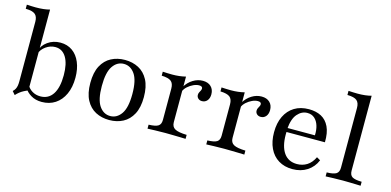

<svg xmlns="http://www.w3.org/2000/svg" viewBox="-67 -985 2750 1352"><g transform="rotate(15 1307.5 -309.0)"><path d="M273.4 11.3Q227.4 11.3 194.4 -8.9Q161.3 -29 147.6 -54.8L156.5 -81.5Q167.7 -56.5 194 -40.3Q220.2 -24.2 254 -24.2Q312.9 -24.2 344.4 -72.2Q375.8 -120.2 375.8 -210.5Q375.8 -294.4 347.6 -340.7Q319.4 -387.1 267.7 -387.1Q231.5 -387.1 199.2 -364.1Q166.9 -341.1 156.5 -306.5L151.6 -324.2Q162.9 -369.4 202.8 -398Q242.7 -426.6 295.2 -426.6Q345.2 -426.6 382.3 -400.4Q419.4 -374.2 439.5 -326.2Q459.7 -278.2 459.7 -214.5Q459.7 -145.2 436.3 -94.4Q412.9 -43.5 371 -16.1Q329 11.3 273.4 11.3ZM78.2 13.7 57.3 -10.5Q68.5 -21 74.2 -31.9Q79.8 -42.7 82.3 -56.5Q84.7 -70.2 84.7 -89.5V-522.6Q84.7 -559.7 65.3 -576.2Q46 -592.7 -4 -593.5V-623.4Q11.3 -622.6 28.2 -621.8Q45.2 -621 60.5 -621Q91.1 -621 116.1 -623.8Q141.1 -626.6 162.9 -632.3V-42.7Q147.6 -37.1 132.3 -29Q116.9 -21 103.2 -10.1Q89.5 0.8 78.2 13.7Z M765.3 11.3Q709.7 11.3 665.7 -11.7Q621.8 -34.7 596 -83.1Q570.2 -131.5 570.2 -207.3Q570.2 -283.9 596 -332.3Q621.8 -380.6 666.1 -403.6Q710.5 -426.6 765.3 -426.6Q821 -426.6 864.9 -403.6Q908.9 -380.6 934.7 -332.3Q960.5 -283.9 960.5 -207.3Q960.5 -131.5 934.7 -83.1Q908.9 -34.7 864.9 -11.7Q821 11.3 765.3 11.3ZM765.3 -17.7Q813.7 -17.7 845.2 -62.9Q876.6 -108.1 876.6 -207.3Q876.6 -307.3 845.2 -352.4Q813.7 -397.6 765.3 -397.6Q716.1 -397.6 685.1 -352.4Q654 -307.3 654 -207.3Q654 -108.1 685.1 -62.9Q716.1 -17.7 765.3 -17.7Z M1042.7 0V-29Q1093.5 -30.6 1112.5 -43.1Q1131.5 -55.6 1131.5 -87.1V-315.3Q1131.5 -353.2 1111.7 -369Q1091.9 -384.7 1042.7 -386.3V-415.3Q1059.7 -414.5 1076.2 -413.7Q1092.7 -412.9 1111.3 -412.9Q1164.5 -412.9 1209.7 -424.2V-91.9Q1209.7 -58.1 1234.7 -44.4Q1259.7 -30.6 1320.2 -29V0Q1305.6 -0.8 1281 -1.2Q1256.5 -1.6 1227.8 -2.4Q1199.2 -3.2 1171.8 -3.2Q1133.1 -3.2 1097.2 -2Q1061.3 -0.8 1042.7 0ZM1362.1 -286.3Q1345.2 -286.3 1334.3 -296.4Q1323.4 -306.5 1323.4 -321.8Q1323.4 -332.3 1327.8 -340.7Q1332.3 -349.2 1336.3 -356.9Q1340.3 -364.5 1340.3 -371.8Q1340.3 -388.7 1315.3 -388.7Q1296 -388.7 1274.2 -378.6Q1252.4 -368.5 1234.3 -352.4Q1216.1 -336.3 1207.3 -315.3L1204.8 -346.8Q1227.4 -384.7 1261.7 -405.6Q1296 -426.6 1333.1 -426.6Q1371 -426.6 1392.7 -405.6Q1414.5 -384.7 1414.5 -349.2Q1414.5 -321 1400 -303.6Q1385.5 -286.3 1362.1 -286.3Z M1471 0V-29Q1521.8 -30.6 1540.7 -43.1Q1559.7 -55.6 1559.7 -87.1V-315.3Q1559.7 -353.2 1539.9 -369Q1520.2 -384.7 1471 -386.3V-415.3Q1487.9 -414.5 1504.4 -413.7Q1521 -412.9 1539.5 -412.9Q1592.7 -412.9 1637.9 -424.2V-91.9Q1637.9 -58.1 1662.9 -44.4Q1687.9 -30.6 1748.4 -29V0Q1733.9 -0.8 1709.3 -1.2Q1684.7 -1.6 1656 -2.4Q1627.4 -3.2 1600 -3.2Q1561.3 -3.2 1525.4 -2Q1489.5 -0.8 1471 0ZM1790.3 -286.3Q1773.4 -286.3 1762.5 -296.4Q1751.6 -306.5 1751.6 -321.8Q1751.6 -332.3 1756 -340.7Q1760.5 -349.2 1764.5 -356.9Q1768.5 -364.5 1768.5 -371.8Q1768.5 -388.7 1743.5 -388.7Q1724.2 -388.7 1702.4 -378.6Q1680.6 -368.5 1662.5 -352.4Q1644.4 -336.3 1635.5 -315.3L1633.1 -346.8Q1655.6 -384.7 1689.9 -405.6Q1724.2 -426.6 1761.3 -426.6Q1799.2 -426.6 1821 -405.6Q1842.7 -384.7 1842.7 -349.2Q1842.7 -321 1828.2 -303.6Q1813.7 -286.3 1790.3 -286.3Z M2100.8 11.3Q2042.7 11.3 1999.6 -14.9Q1956.5 -41.1 1933.1 -90.3Q1909.7 -139.5 1909.7 -206.5Q1909.7 -274.2 1933.5 -323.4Q1957.3 -372.6 2001.2 -399.6Q2045.2 -426.6 2106.5 -426.6Q2158.9 -426.6 2196.8 -406.5Q2234.7 -386.3 2255.2 -343.1Q2275.8 -300 2274.2 -230.6H1961.3L1960.5 -259.7H2193.5Q2195.2 -299.2 2185.5 -330.2Q2175.8 -361.3 2155.2 -379.8Q2134.7 -398.4 2102.4 -398.4Q2061.3 -398.4 2030.2 -362.9Q1999.2 -327.4 1993.5 -252.4L1995.2 -250.8Q1994.4 -241.9 1994 -232.3Q1993.5 -222.6 1993.5 -212.1Q1993.5 -125.8 2026.6 -78.6Q2059.7 -31.5 2122.6 -31.5Q2162.9 -31.5 2195.2 -51.6Q2227.4 -71.8 2247.6 -114.5L2274.2 -99.2Q2253.2 -47.6 2207.7 -18.1Q2162.1 11.3 2100.8 11.3Z M2341.1 0V-29Q2390.3 -29.8 2410.1 -42.3Q2429.8 -54.8 2429.8 -87.1V-522.6Q2429.8 -559.7 2410.5 -576.2Q2391.1 -592.7 2341.1 -593.5V-623.4Q2357.3 -622.6 2374.2 -621.8Q2391.1 -621 2408.1 -621Q2436.3 -621 2461.3 -623.8Q2486.3 -626.6 2507.3 -632.3V-87.1Q2507.3 -54 2527 -41.9Q2546.8 -29.8 2596 -29V0Q2583.9 -0.8 2562.9 -1.2Q2541.9 -1.6 2517.3 -2.4Q2492.7 -3.2 2468.5 -3.2Q2432.3 -3.2 2395.6 -2Q2358.9 -0.8 2341.1 0Z"/></g></svg>

Font: Playfair
Style: Regular
Weight: 400
Designer: Claus Eggers Sørensen
Foundry: Claus Eggers Sørensen
Version: Version 2.001;gftools[0.9.30]